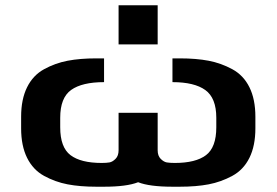

<svg xmlns="http://www.w3.org/2000/svg" viewBox="-20 -707 1047 727"><path d="M577 -687V-539H429V-687ZM634 0Q546 0 503 -17Q460 0 373 0H345Q283 0 236 -9Q189 -18 147 -41Q105 -64 82.5 -109.5Q60 -155 60 -221V-265Q60 -331 82.5 -376.5Q105 -422 147 -445Q189 -468 236 -477Q283 -486 345 -486H374V-396Q291 -396 249.5 -366.5Q208 -337 208 -261V-225Q208 -149 247 -119.5Q286 -90 365 -90Q383 -90 394.5 -92Q406 -94 417.5 -105.5Q429 -117 429 -138V-280H577V-138Q577 -117 588.5 -105.5Q600 -94 611.5 -92Q623 -90 642 -90Q721 -90 760 -119.5Q799 -149 799 -225V-261Q799 -336 757.5 -366Q716 -396 633 -396V-486H660Q723 -486 770 -477Q817 -468 859.5 -445Q902 -422 924.5 -376.5Q947 -331 947 -265V-221Q947 -155 924.5 -109.5Q902 -64 859.5 -41Q817 -18 770 -9Q723 0 660 0Z"/></svg>

Font: Aneo
Style: Bold
Weight: 700
Designer: Anastasios Pappas
Foundry: Anastasios Pappas
Version: Version 1.000